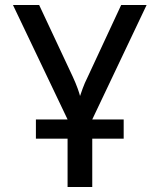

<svg xmlns="http://www.w3.org/2000/svg" viewBox="-20 -750 640 770"><path d="M124 -194V-271H251L32 -730H137L272 -442Q284 -416 291.5 -395Q299 -374 301 -365Q304 -374 311.5 -395Q319 -416 332 -442L466 -730H568L350 -271H476V-194H350V0H251V-194Z"/></svg>

Font: Pitagon Sans Mono Medium
Style: Regular
Weight: 500
Monospace: yes
Designer: Travis Tran
Foundry: Pitagon
Version: Version 1.001; ttfautohint (v1.8.4.7-5d5b);gftools[0.9.26]